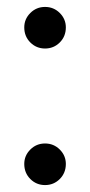

<svg xmlns="http://www.w3.org/2000/svg" viewBox="-20 -527 260 554"><path d="M110 -387Q85 -387 67.5 -404.5Q50 -422 50 -448Q50 -472 67.5 -489.5Q85 -507 110 -507Q135 -507 152.5 -489.5Q170 -472 170 -448Q170 -422 152.5 -404.5Q135 -387 110 -387ZM110 7Q85 7 67.5 -10.5Q50 -28 50 -54Q50 -78 67.5 -95.5Q85 -113 110 -113Q135 -113 152.5 -95.5Q170 -78 170 -54Q170 -28 152.5 -10.5Q135 7 110 7Z"/></svg>

Font: Winky Sans Light
Style: Regular
Weight: 300
Designer: Simon Atzbach
Foundry: typofactur
Version: Version 1.205